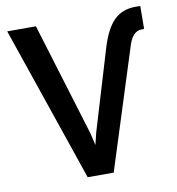

<svg xmlns="http://www.w3.org/2000/svg" viewBox="-81 -793 800 866"><g transform="rotate(-10 319.0 -360.0)"><path d="M139.2 -710.9H7.8L251 0H370.1L545.9 -552.7C558.6 -593.3 578.6 -613.8 606 -614.3H617.7L618.7 -719.2L596.7 -719.7C557.1 -719.7 524.4 -707.5 499 -683.1C473.6 -658.2 452.1 -618.2 435.1 -562L323.7 -191.4L310.5 -137.2L297.4 -192.9Z"/></g></svg>

Font: Roboto Medium
Style: Regular
Weight: 500
Designer: Google
Version: Version 2.137; 2017